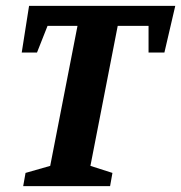

<svg xmlns="http://www.w3.org/2000/svg" viewBox="-20 -634 617 654"><path d="M59 0 67 -45 151 -69 244 -546H142L106 -455H54L79 -614H577L540 -455H486V-546H381L288 -69L363 -45L355 0Z"/></svg>

Font: Manuale
Style: Bold Italic
Weight: 700
Italic angle: -11°
Version: Version 1.002